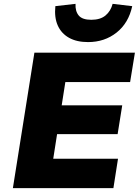

<svg xmlns="http://www.w3.org/2000/svg" viewBox="-20 -979 726 999"><path d="M47 0 159 -705H682L657 -552H320L301 -431H616L592 -281H277L257 -153H594L570 0ZM438 -760Q379 -760 339 -782.5Q299 -805 280.5 -846.5Q262 -888 268 -947L373 -959Q371 -921 389.5 -898.5Q408 -876 455 -876Q502 -876 529 -898.5Q556 -921 566 -959L668 -947Q649 -859 586.5 -809.5Q524 -760 438 -760Z"/></svg>

Font: Nunito Sans 6pt Black
Style: Italic
Weight: 900
Italic angle: -9°
Version: Version 3.101;gftools[0.9.27]